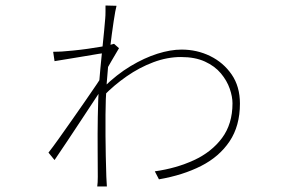

<svg xmlns="http://www.w3.org/2000/svg" viewBox="-20 -652 1040 697"><path d="M542 -30Q620 -41 684 -70.5Q748 -100 786 -151Q824 -202 824 -277Q824 -301 814 -330Q804 -359 782 -385.5Q760 -412 724 -428.5Q688 -445 637 -445Q587 -445 536.5 -426Q486 -407 440 -375Q394 -343 356 -304V-335Q404 -382 454 -412Q504 -442 551.5 -457Q599 -472 639 -472Q695 -472 743 -448.5Q791 -425 821 -381.5Q851 -338 851 -276Q851 -195 813.5 -139Q776 -83 710 -49.5Q644 -16 557 -1ZM362 -585Q363 -595 363 -611Q363 -627 363 -632L403 -631Q399 -617 392.5 -574Q386 -531 379 -472.5Q372 -414 367.5 -351.5Q363 -289 363 -236Q363 -196 363 -159Q363 -122 364 -86Q365 -50 366 -11Q367 -1 367 7.5Q367 16 368 25H333Q334 20 334.5 9.5Q335 -1 335 -10Q335 -49 334.5 -107Q334 -165 335 -227Q336 -289 339 -341Q341 -369 344.5 -404.5Q348 -440 351.5 -475.5Q355 -511 358 -540Q361 -569 362 -585ZM369 -461Q360 -460 338 -456.5Q316 -453 287.5 -448Q259 -443 230 -438.5Q201 -434 178 -430L173 -464Q184 -464 192.5 -464.5Q201 -465 205 -465Q220 -466 245.5 -468.5Q271 -471 299.5 -475Q328 -479 353.5 -483.5Q379 -488 394 -493L412 -477Q402 -460 385.5 -432Q369 -404 358 -384L356 -339Q341 -316 319 -283Q297 -250 272.5 -212.5Q248 -175 223.5 -138.5Q199 -102 178 -71L156 -98Q171 -117 193 -148Q215 -179 240 -214.5Q265 -250 288.5 -284Q312 -318 330 -344.5Q348 -371 355 -384L357 -433Z"/></svg>

Font: Noto Sans SC Thin Thin
Style: Regular
Weight: 250
Version: Version 2.004-H2;hotconv 1.0.118;makeotfexe 2.5.65603